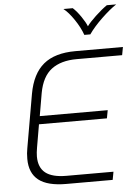

<svg xmlns="http://www.w3.org/2000/svg" viewBox="-61 -976 737 1022"><g transform="rotate(-5 307.5 -464.5)"><path d="M56 -151Q56 -182 61 -207L111 -494Q130 -600 190.5 -650Q251 -700 361 -700H615L607 -657H364Q280 -657 229.5 -619Q179 -581 163 -494L142 -372H505L497 -329H134L113 -207Q108 -179 108 -159Q108 -100 144 -71.5Q180 -43 256 -43H507L499 0H251Q151 0 103.5 -37.5Q56 -75 56 -151ZM317 -929H367Q388 -910 409.5 -878.5Q431 -847 439 -826Q453 -846 486.5 -877.5Q520 -909 549 -929H599Q564 -906 519.5 -863.5Q475 -821 448 -782H416Q402 -822 373 -865Q344 -908 317 -929Z"/></g></svg>

Font: KoHo Light
Style: Italic
Weight: 300
Italic angle: -10°
Version: Version 1.000; ttfautohint (v1.6)